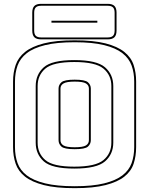

<svg xmlns="http://www.w3.org/2000/svg" viewBox="-20 -955 777 1000"><path d="M689 -530V-189Q689 -142 676 -102.5Q663 -63 627.5 -35Q592 -7 529.5 9Q467 25 369 25Q271 25 208.5 9Q146 -7 110.5 -35Q75 -63 61.5 -102.5Q48 -142 48 -189V-530Q48 -577 61.5 -616.5Q75 -656 110.5 -684.5Q146 -713 208.5 -729Q271 -745 369 -745Q467 -745 529.5 -729Q592 -713 627.5 -684.5Q663 -656 676 -616.5Q689 -577 689 -530ZM679 -189V-530Q679 -576 665.5 -613.5Q652 -651 617.5 -678Q583 -705 522.5 -720Q462 -735 369 -735Q276 -735 215 -720Q154 -705 119.5 -678Q85 -651 71.5 -613.5Q58 -576 58 -530V-189Q58 -143 71.5 -105.5Q85 -68 119.5 -41.5Q154 -15 215 0Q276 15 369 15Q462 15 522.5 0Q583 -15 617.5 -41.5Q652 -68 665.5 -105.5Q679 -143 679 -189ZM570 -212Q570 -152 527 -114.5Q484 -77 367 -77Q250 -77 208 -114.5Q166 -152 166 -212V-507Q166 -567 208 -604.5Q250 -642 367 -642Q484 -642 527 -604.5Q570 -567 570 -507ZM176 -212Q176 -156 216 -121.5Q256 -87 367 -87Q478 -87 519 -121.5Q560 -156 560 -212V-507Q560 -563 519 -597.5Q478 -632 367 -632Q256 -632 216 -597.5Q176 -563 176 -507ZM285 -225V-494Q285 -513 300 -526.5Q315 -540 369 -540Q423 -540 438 -526.5Q453 -513 453 -494V-225Q453 -205 438 -191.5Q423 -178 369 -178Q315 -178 300 -191.5Q285 -205 285 -225ZM295 -494V-225Q295 -207 310.5 -197.5Q326 -188 369 -188Q412 -188 427.5 -197.5Q443 -207 443 -225V-494Q443 -511 427.5 -520.5Q412 -530 369 -530Q327 -530 311 -520.5Q295 -511 295 -494ZM587 -796Q587 -772 576 -761Q565 -750 541 -750H194Q170 -750 159 -761Q148 -772 148 -796V-889Q148 -913 159 -924Q170 -935 194 -935H541Q565 -935 576 -924Q587 -913 587 -889ZM541 -760Q560 -760 568.5 -768.5Q577 -777 577 -796V-889Q577 -908 568.5 -916.5Q560 -925 541 -925H194Q175 -925 166.5 -916.5Q158 -908 158 -889V-796Q158 -777 166.5 -768.5Q175 -760 194 -760ZM248 -847H487V-837H248Z"/></svg>

Font: Bungee Outline
Style: Regular
Weight: 400
Designer: David Jonathan Ross
Foundry: David Jonathan Ross
Version: Version 1.001;PS 1.0;hotconv 1.0.72;makeotf.lib2.5.5900